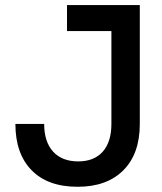

<svg xmlns="http://www.w3.org/2000/svg" viewBox="-20 -713 626 743"><path d="M280.3 9.8Q165 9.8 102.3 -54.2Q39.6 -118.2 39.6 -233.4H150.9Q150.9 -164.6 185.3 -126.5Q219.7 -88.4 282.7 -88.4Q344.2 -88.4 377.7 -126.2Q411.1 -164.1 411.1 -233.4V-693.4H521V-233.4Q521 -117.7 457.3 -54Q393.6 9.8 280.3 9.8ZM239.3 -592.8V-693.4H466.8V-592.8Z"/></svg>

Font: Cascadia Code Medium
Style: Regular
Weight: 500
Monospace: yes
Designer: Aaron Bell
Foundry: Saja Typeworks
Version: Version 2407.024